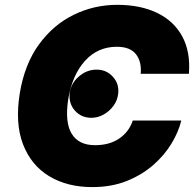

<svg xmlns="http://www.w3.org/2000/svg" viewBox="-20 -757 795 787"><path d="M754.3 -454.5H556.8Q561.1 -504.6 537.1 -535Q513.1 -565.3 458.8 -565.3Q381 -565.3 329 -508.3Q277 -451.3 259.9 -352.3Q245 -256.4 273.6 -209.2Q302.2 -161.9 369.3 -161.9Q429 -161.9 469.1 -189.5Q509.2 -217 524.1 -262.8H723Q712 -216.6 682.9 -168.5Q653.8 -120.4 607.6 -80.1Q561.4 -39.8 498.9 -14.9Q436.4 9.9 358 9.9Q255.7 9.9 181.6 -34.8Q107.6 -79.5 74.4 -165.5Q41.2 -251.4 61.1 -375Q81 -494.3 139.7 -574.9Q198.5 -655.5 282.1 -696.4Q365.8 -737.2 460.2 -737.2Q555.4 -737.2 623.9 -704.2Q692.5 -671.2 726.9 -608Q761.4 -544.7 754.3 -454.5ZM355.1 -274.1Q313.6 -274.1 287.5 -303.1Q261.4 -332 265.6 -373.6Q269.9 -414.1 302.4 -442.8Q334.9 -471.6 376.4 -471.6Q415.8 -471.6 442.3 -442.8Q468.8 -414.1 464.5 -373.6Q461.6 -345.9 445.1 -323.3Q428.6 -300.8 404.7 -287.5Q380.7 -274.1 355.1 -274.1Z"/></svg>

Font: Inter UI Black
Style: Italic
Weight: 900
Italic angle: -9.39999°
Designer: Rasmus Andersson
Foundry: rsms
Version: 3.2;8d6f07862